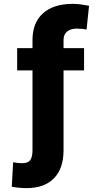

<svg xmlns="http://www.w3.org/2000/svg" viewBox="-20 -759 514 978"><path d="M408.2 -400.4H303.7V5.9Q303.7 99.6 254.6 149.4Q205.6 199.2 116.2 199.2Q79.6 199.2 40 192.4L46.9 67.4Q55.2 69.3 68.6 70.8Q82 72.3 91.8 72.3Q123.5 72.3 134.5 55.9Q145.5 39.6 145.5 5.9V-400.4H67.4V-513.7H145.5V-554.7Q145.5 -644 199.5 -691.7Q253.4 -739.3 350.6 -739.3Q371.6 -739.3 390.1 -736.8Q408.7 -734.4 433.6 -729.5L420.9 -608.4Q399.9 -613.3 371.1 -613.3Q339.8 -613.3 321.8 -598.4Q303.7 -583.5 303.7 -554.7V-513.7H408.2Z"/></svg>

Font: Pretendard ExtraBold
Style: Regular
Weight: 800
Designer: Base glyphs from Inter by Rasmus Andersson; Hangeul glyphs from Noto Sans CJK(Source Han Sans) by Jang Soo-young and Kan
Foundry: Kil Hyung-jin
Version: Version 1.309